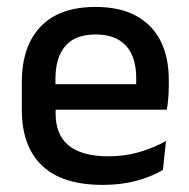

<svg xmlns="http://www.w3.org/2000/svg" viewBox="-20 -522 546 554"><path d="M276.5 11.5Q159.5 11.5 101.2 -44.2Q43 -100 43 -205V-285Q43 -388.5 97.2 -445.2Q151.5 -502 255.5 -502Q326 -502 373 -476.2Q420 -450.5 443.5 -403.5Q467 -356.5 467 -292V-273.5Q467 -256.5 465.5 -239Q464 -221.5 461.5 -205.5H371.5Q372.5 -231.5 372.8 -254.5Q373 -277.5 373 -296.5Q373 -337 360 -365Q347 -393 321 -407.8Q295 -422.5 255.5 -422.5Q197 -422.5 168.5 -389.2Q140 -356 140 -294.5V-248.5L140.5 -237V-193.5Q140.5 -166 148.8 -143.5Q157 -121 175.2 -104.8Q193.5 -88.5 222.5 -79.8Q251.5 -71 293 -71Q340 -71 381.2 -83Q422.5 -95 459 -115L450 -31.5Q417 -12 373.2 -0.2Q329.5 11.5 276.5 11.5ZM95 -205.5V-279H441.5V-205.5Z"/></svg>

Font: Anek Latin Medium
Style: Regular
Weight: 500
Designer: Yesha Goshar
Foundry: Ek Type
Version: Version 1.003